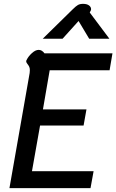

<svg xmlns="http://www.w3.org/2000/svg" viewBox="-20 -977 604 997"><path d="M134 -598Q135 -604 135 -613Q135 -624 131.5 -631Q128 -638 122 -645.5Q116 -653 116 -658Q116 -663 119 -667Q127 -684 145.5 -701Q164 -718 181 -718Q198 -718 211 -700H564L549 -612H238L203 -409H429L414 -325H188L146 -88H466L450 0H29ZM358 -929Q374 -945 384.5 -951Q395 -957 411 -957Q431 -957 442 -949Q453 -941 453 -929Q453 -924 449 -918L446 -912L548 -776H443L388 -868L305 -776H202Z"/></svg>

Font: Niramit Medium
Style: Italic
Weight: 500
Italic angle: -10°
Designer: Katatrad Aksorn Co.,Ltd.
Foundry: Cadson Demak Co.,Ltd.
Version: Version 1.000; ttfautohint (v1.6)